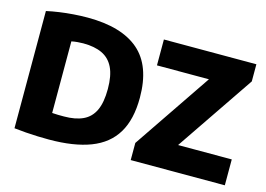

<svg xmlns="http://www.w3.org/2000/svg" viewBox="-99 -938 1576 1136"><g transform="rotate(15 689.0 -370.0)"><path d="M273 8Q241 8 204.8 6.8Q168.5 5.5 131.5 2.8Q94.5 0 60 -4V-722Q96 -730 137.8 -736Q179.5 -742 223.5 -745.2Q267.5 -748.5 309.5 -748.5Q518 -748.5 624 -656.8Q730 -565 730 -370Q730 -237 679.8 -153.5Q629.5 -70 528 -31Q426.5 8 273 8ZM324.5 -147Q394.5 -147 441 -168.8Q487.5 -190.5 510.5 -239.5Q533.5 -288.5 533.5 -371Q533.5 -452.5 509.8 -501.5Q486 -550.5 439.5 -572.5Q393 -594.5 324 -594.5Q308 -594.5 288 -592.8Q268 -591 252 -587.5V-149Q271 -147.5 288.8 -147.2Q306.5 -147 324.5 -147ZM773 0V-105L1120 -616.5L1121 -581.5H778V-740H1344.5V-635L997 -123.5L996 -158.5H1349.5V0Z"/></g></svg>

Font: Encode Sans Condensed Thin ExtraBold
Style: Regular
Weight: 800
Version: Version 3.002